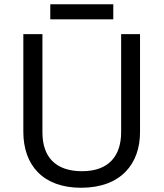

<svg xmlns="http://www.w3.org/2000/svg" viewBox="-20 -875 771 905"><path d="M514 -855H217V-784H514ZM640 -252V-714H551V-252C551 -144 496 -68 367 -68C242 -68 180 -135 180 -251V-714H90V-254C90 -95 184 10 362 10C551 10 640 -104 640 -252Z"/></svg>

Font: Noto Sans Runic
Style: Regular
Weight: 400
Designer: Monotype Design Team
Foundry: Monotype Imaging Inc.
Version: Version 2.002